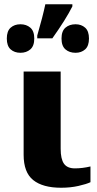

<svg xmlns="http://www.w3.org/2000/svg" viewBox="-20 -872 457 902"><path d="M91 -145V-536H265V-173Q265 -125 280.5 -103Q296 -81 332 -81Q367 -81 405 -90V-16Q386 -7 348.5 1.5Q311 10 267 10Q181 10 136 -26Q91 -62 91 -145ZM155 -705Q181 -795 193 -852H320V-842Q290 -782 226 -692H155ZM12 -691Q12 -726 30 -742Q48 -758 76 -758Q104 -758 122.5 -742Q141 -726 141 -691Q141 -656 122.5 -640Q104 -624 76 -624Q48 -624 30 -640Q12 -656 12 -691ZM269 -691Q269 -726 287.5 -742Q306 -758 335 -758Q362 -758 380 -742Q398 -726 398 -691Q398 -656 380 -640Q362 -624 335 -624Q306 -624 287.5 -640Q269 -656 269 -691Z"/></svg>

Font: Noto Serif ExtraBold
Style: Regular
Weight: 800
Designer: Monotype Design Team
Foundry: Monotype Imaging Inc.
Version: Version 1.001